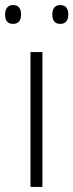

<svg xmlns="http://www.w3.org/2000/svg" viewBox="-32 -736 289 756"><path d="M135 0H88V-531H135ZM-12 -679Q-12 -696 -4 -706Q4 -716 19 -716Q36 -716 43.5 -706Q51 -696 51 -679Q51 -662 43.5 -652Q36 -642 19 -642Q-12 -642 -12 -679ZM174 -679Q174 -696 181.5 -706Q189 -716 205 -716Q222 -716 229.5 -706Q237 -696 237 -679Q237 -662 229.5 -652Q222 -642 205 -642Q174 -642 174 -679Z"/></svg>

Font: Noto Kufi Arabic ExtraLight
Style: Regular
Weight: 200
Designer: Monotype Design Team, David Williams, Khaled Hosny
Foundry: Google LLC
Version: Version 2.109; ttfautohint (v1.8.4.7-5d5b)